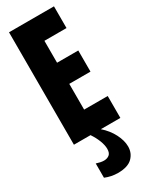

<svg xmlns="http://www.w3.org/2000/svg" viewBox="-291 -911 995 1271"><g transform="rotate(-30 206.0 -275.5)"><path d="M38.1 0V-859.4H381.8V-693.4H212.9V-525.9H375V-364.3H212.9V-167.5H393.1V0ZM197.8 308.1Q147.5 308.1 101.1 288.6V179.7Q116.2 184.6 130.9 187.7Q145.5 190.9 158.7 190.9Q183.1 190.9 199.5 178Q215.8 165 215.8 133.3Q215.8 106 202.4 70.8Q189 35.6 165 0H243.7Q291 41.5 317.1 92.5Q343.3 143.6 343.3 189Q343.3 239.3 308.6 273.7Q273.9 308.1 197.8 308.1Z"/></g></svg>

Font: webenart
Style: Regular
Weight: 400
Designer: Vernon Adams
Foundry: Vernon Adams
Version: Version 2.116; ttfautohint (v1.8.3)